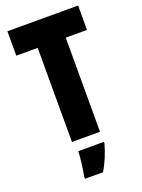

<svg xmlns="http://www.w3.org/2000/svg" viewBox="-172 -790 803 1087"><g transform="rotate(-20 230.0 -246.5)"><path d="M315 0V-567H443V-714H17V-567H146V0ZM316 72V61H162C161 101 151 173 144 207V221H253C280 175 301 125 316 72Z"/></g></svg>

Font: Noto Sans Lao Looped ExtraCondensed Black
Style: Regular
Weight: 900
Width: 2
Designer: Mark Frömberg, Ben Mitchell
Foundry: The Fontpad Ltd
Version: Version 1.002